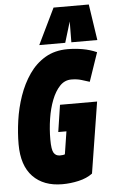

<svg xmlns="http://www.w3.org/2000/svg" viewBox="-62 -980 610 1031"><g transform="rotate(-5 243.0 -464.5)"><path d="M232 10Q131 10 73.5 -49.5Q16 -109 16 -224Q16 -285 25.5 -352Q35 -419 57 -482.5Q79 -546 114.5 -597.5Q150 -649 201.5 -679.5Q253 -710 322 -710Q363 -710 403 -703Q443 -696 479 -680L426 -525Q407 -531 383 -538.5Q359 -546 328 -546Q292 -546 266 -518.5Q240 -491 222.5 -446Q205 -401 196.5 -346Q188 -291 188 -235Q188 -180 199 -162.5Q210 -145 232 -145Q240 -145 248 -146Q256 -147 259 -149L278 -271H234L256 -416H456L395 -33Q364 -10 320 0Q276 10 232 10ZM173 -745 267 -939H457L486 -745H346L347 -857L313 -745Z"/></g></svg>

Font: Georama Condensed Black
Style: Italic
Weight: 900
Width: 3
Italic angle: -9°
Designer: Jean-Baptiste Levee
Foundry: Production Type
Version: Version 1.000